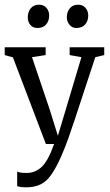

<svg xmlns="http://www.w3.org/2000/svg" viewBox="-21 -612 466 816"><path d="M92 184Q64 184 52 179V117Q61 123 92 123Q128 123 155.5 98Q183 73 209 0H174L34 -368L-1 -378V-411H173V-378L115 -369L190 -147L225 -35L259 -148L325 -369L275 -378V-411H422V-378L384 -369Q271 -22 256 12Q219 106 185.5 145Q152 184 92 184ZM138 -493Q119 -493 108 -506Q97 -519 97 -539Q97 -561 109.5 -576.5Q122 -592 145 -592Q165 -592 176.5 -578.5Q188 -565 188 -546Q188 -523 175 -508Q162 -493 138 -493ZM303 -493Q286 -493 274.5 -506.5Q263 -520 263 -539Q263 -561 275.5 -576.5Q288 -592 311 -592Q331 -592 342.5 -578.5Q354 -565 354 -546Q354 -523 341 -508Q328 -493 303 -493Z"/></svg>

Font: Aikya
Style: Regular
Weight: 400
Designer: Neelakash Kshetrimayum (Latin subset based on Merriweather by Eben Sorkin)
Foundry: Brand New Type
Version: Version 1.00 b005